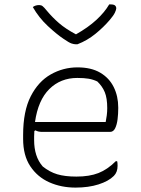

<svg xmlns="http://www.w3.org/2000/svg" viewBox="-20 -842 640 872"><path d="M332 -641H323Q316 -641 305 -644.5Q294 -648 268 -666Q238 -686 197.5 -723.5Q157 -761 129 -810Q141 -819 158 -819Q167 -819 173.5 -814Q180 -809 193 -793Q218 -763 248 -737Q278 -711 325 -686Q380 -717 417.5 -751.5Q455 -786 476 -822H482Q497 -822 502.5 -817Q508 -812 508 -804Q508 -798 502 -785Q496 -772 479 -752Q450 -718 413 -688Q376 -658 332 -641ZM332 -536Q394 -536 435 -512Q476 -488 496.5 -446.5Q517 -405 517 -354V-350Q517 -325 514 -300.5Q511 -276 503 -259.5Q495 -243 480 -243H171Q153 -243 141 -250L136 -247Q135 -235 135 -222V-205Q135 -169 144.5 -139Q154 -109 174 -86Q205 -61 240 -50.5Q275 -40 327 -40Q386 -40 427 -56Q468 -72 506 -110H512Q513 -107 513.5 -102Q514 -97 514 -89Q514 -60 497 -43Q473 -19 427.5 -4.5Q382 10 323 10Q258 10 204 -14Q150 -38 117.5 -87Q85 -136 85 -211V-229Q85 -337 119.5 -404.5Q154 -472 210.5 -504Q267 -536 332 -536ZM331 -488Q255 -488 204 -437.5Q153 -387 139 -288H460Q463 -303 465 -318.5Q467 -334 467 -351Q467 -396 456 -423Q445 -450 422 -472Q403 -481 382.5 -484.5Q362 -488 331 -488Z"/></svg>

Font: Recursive Mn Csl St Lt
Style: Regular
Weight: 300
Monospace: yes
Version: Version 1.079;hotconv 1.0.112;makeotfexe 2.5.65598; ttfautoh